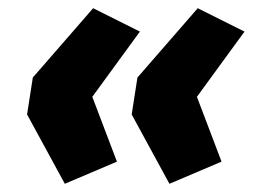

<svg xmlns="http://www.w3.org/2000/svg" viewBox="-20 -502 620 468"><path d="M138 -54 46 -223 60 -313 207 -482 321 -425 205 -266 265 -108ZM393 -54 301 -223 315 -313 462 -482 576 -425 460 -266 520 -108Z"/></svg>

Font: Nunito Sans 8pt Black
Style: Italic
Weight: 900
Italic angle: -9°
Version: Version 3.101;gftools[0.9.27]